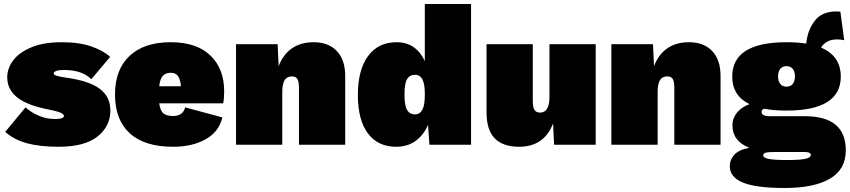

<svg xmlns="http://www.w3.org/2000/svg" viewBox="-20 -720 4227 955"><path d="M6 -64 107 -186Q136 -160 174 -144Q212 -128 254 -128Q273 -128 285.5 -131.5Q298 -135 298 -143Q298 -152 281 -159.5Q264 -167 223 -175Q115 -196 65.5 -235.5Q16 -275 16 -336Q16 -380 45.5 -419.5Q75 -459 136 -484.5Q197 -510 287 -510Q375 -510 434.5 -489Q494 -468 528 -437L434 -326Q388 -372 298 -372Q271 -372 259 -367Q247 -362 247 -354Q247 -342 308 -334Q423 -318 476 -278.5Q529 -239 529 -170Q529 -92 465 -41Q401 10 271 10Q178 10 114 -7.5Q50 -25 6 -64Z M1090 -206H772Q777 -169 793 -156Q809 -143 841 -143Q890 -143 901 -186L1086 -136Q1069 -64 1002.5 -27Q936 10 841 10Q699 10 625.5 -57Q552 -124 552 -250Q552 -374 624.5 -442Q697 -510 829 -510Q958 -510 1026.5 -444Q1095 -378 1095 -266Q1095 -228 1090 -206ZM772 -291H880Q877 -325 865.5 -341.5Q854 -358 830 -358Q804 -358 790 -343Q776 -328 772 -291Z M1697 -342V0H1467V-282Q1467 -315 1459 -327.5Q1451 -340 1432 -340Q1407 -340 1395.5 -321Q1384 -302 1384 -262V0H1154V-500H1361L1366 -391Q1388 -449 1432 -479.5Q1476 -510 1540 -510Q1614 -510 1655.5 -466Q1697 -422 1697 -342Z M2323 -700V0H2116L2109 -99Q2087 -48 2047 -19Q2007 10 1951 10Q1859 10 1809.5 -57Q1760 -124 1760 -247Q1760 -372 1810.5 -441Q1861 -510 1952 -510Q2003 -510 2038 -485Q2073 -460 2093 -416V-700ZM2093 -246V-254Q2093 -302 2081 -325Q2069 -348 2044 -348Q2018 -348 2005 -327Q1992 -306 1992 -250Q1992 -194 2005 -172.5Q2018 -151 2044 -151Q2068 -151 2080.5 -173.5Q2093 -196 2093 -246Z M2943 -500V0H2736L2731 -106Q2709 -48 2666.5 -19Q2624 10 2562 10Q2482 10 2441 -31.5Q2400 -73 2400 -162V-500H2630V-219Q2630 -186 2638.5 -173Q2647 -160 2667 -160Q2713 -160 2713 -239V-500Z M3564 -342V0H3334V-282Q3334 -315 3326 -327.5Q3318 -340 3299 -340Q3274 -340 3262.5 -321Q3251 -302 3251 -262V0H3021V-500H3228L3233 -391Q3255 -449 3299 -479.5Q3343 -510 3407 -510Q3481 -510 3522.5 -466Q3564 -422 3564 -342Z M4187 28Q4187 122 4108.5 168.5Q4030 215 3883 215Q3740 215 3675 188Q3610 161 3610 107Q3610 74 3632.5 49.5Q3655 25 3707 15Q3623 -18 3623 -97Q3623 -132 3646 -160Q3669 -188 3708 -202Q3622 -244 3622 -339Q3622 -510 3892 -510Q3949 -510 3990 -503Q3997 -571 4033 -617Q4069 -663 4138 -663Q4152 -663 4160 -662L4179 -520Q4162 -524 4143 -524Q4114 -524 4094 -512.5Q4074 -501 4064 -483Q4162 -442 4162 -339Q4162 -170 3892 -170Q3829 -170 3781 -179Q3768 -175 3768 -163Q3768 -142 3811 -142H3984Q4187 -142 4187 28ZM3850 -340Q3850 -316 3861 -302.5Q3872 -289 3892 -289Q3912 -289 3923 -302.5Q3934 -316 3934 -340Q3934 -364 3923 -377.5Q3912 -391 3892 -391Q3872 -391 3861 -377.5Q3850 -364 3850 -340ZM4013 51Q4013 43 4005 39.5Q3997 36 3977 36H3838Q3801 36 3788.5 39.5Q3776 43 3776 53Q3776 65 3804 70.5Q3832 76 3897 76Q3958 76 3985.5 70Q4013 64 4013 51Z"/></svg>

Font: Work Sans Black
Style: Regular
Weight: 900
Designer: Wei Huang
Foundry: Wei Huang
Version: Version 1.500